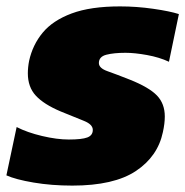

<svg xmlns="http://www.w3.org/2000/svg" viewBox="-47 -570 579 600"><path d="M179 10Q114 10 58 0.5Q2 -9 -27 -22L5 -173Q38 -156 84.5 -145Q131 -134 168 -134Q209 -134 226 -140.5Q243 -147 243 -164Q243 -181 216 -192Q189 -203 142 -222Q90 -244 65 -271Q40 -298 40 -341Q40 -350 41 -360Q42 -370 44 -380Q55 -430 86.5 -468Q118 -506 177 -528Q236 -550 328 -550Q380 -550 432 -542.5Q484 -535 512 -526L481 -377Q451 -391 412.5 -398Q374 -405 345 -405Q309 -405 285.5 -399Q262 -393 262 -373Q262 -357 289 -347.5Q316 -338 359 -321Q419 -297 443.5 -271.5Q468 -246 468 -206Q468 -184 462 -157Q446 -81 377.5 -35.5Q309 10 179 10Z"/></svg>

Font: Kanit ExtraBold
Style: Italic
Weight: 800
Italic angle: -12°
Designer: Katatrad Team
Foundry: CadsonDemak
Version: Version 2.000; ttfautohint (v1.8.3)